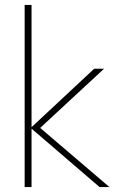

<svg xmlns="http://www.w3.org/2000/svg" viewBox="-20 -759 524 779"><path d="M80 0V-739H108V-243L362 -480H402L143 -240L424 0H384L108 -237V0Z"/></svg>

Font: Prompt Thin
Style: Regular
Weight: 100
Designer: Katatrad Team
Foundry: CadsonDemak
Version: Version 1.030